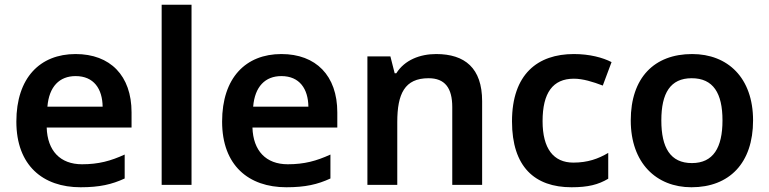

<svg xmlns="http://www.w3.org/2000/svg" viewBox="-20 -780 3246 810"><path d="M299 -552C149 -552 49 -452 49 -267C49 -82 161 10 320 10C400 10 452 -2 506 -27V-128C447 -101 396 -87 326 -87C234 -87 180 -144 177 -242H535V-306C535 -461 445 -552 299 -552ZM299 -459C376 -459 412 -405 413 -330H180C187 -415 231 -459 299 -459Z M788 0V-760H662V0Z M1167 -552C1017 -552 917 -452 917 -267C917 -82 1029 10 1188 10C1268 10 1320 -2 1374 -27V-128C1315 -101 1264 -87 1194 -87C1102 -87 1048 -144 1045 -242H1403V-306C1403 -461 1313 -552 1167 -552ZM1167 -459C1244 -459 1280 -405 1281 -330H1048C1055 -415 1099 -459 1167 -459Z M1820 -552C1752 -552 1687 -527 1652 -471H1645L1627 -542H1530V0H1656V-265C1656 -384 1687 -450 1788 -450C1857 -450 1888 -409 1888 -328V0H2014V-353C2014 -493 1941 -552 1820 -552Z M2391 10C2461 10 2504 -1 2546 -26V-135C2504 -110 2459 -94 2399 -94C2315 -94 2269 -153 2269 -269C2269 -388 2312 -448 2401 -448C2439 -448 2481 -435 2523 -419L2560 -518C2523 -537 2468 -552 2401 -552C2248 -552 2140 -467 2140 -268C2140 -76 2236 10 2391 10Z M3157 -272C3157 -452 3050 -552 2900 -552C2740 -552 2641 -452 2641 -272C2641 -92 2749 10 2897 10C3057 10 3157 -92 3157 -272ZM2770 -272C2770 -387 2808 -450 2898 -450C2989 -450 3028 -387 3028 -272C3028 -157 2989 -92 2899 -92C2808 -92 2770 -157 2770 -272Z"/></svg>

Font: Noto Sans Ol Chiki SemiBold
Style: Regular
Weight: 600
Designer: Monotype Design Team, Lewis McGuffie
Foundry: Monotype Imaging Inc.
Version: Version 2.003